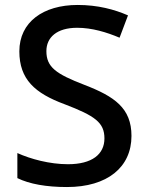

<svg xmlns="http://www.w3.org/2000/svg" viewBox="-20 -744 594 774"><path d="M510 -196C510 -308 442 -355 320 -402C206 -446 167 -473 167 -538C167 -593 209 -632 291 -632C351 -632 410 -614 462 -592L496 -682C441 -706 374 -724 293 -724C154 -724 58 -655 58 -537C58 -424 121 -368 240 -324C363 -277 401 -250 401 -186C401 -122 351 -82 254 -82C180 -82 103 -103 50 -127V-26C99 -2 167 10 250 10C413 10 510 -70 510 -196Z"/></svg>

Font: Noto Sans Lao UI Med
Style: Regular
Weight: 500
Designer: Monotype Design Team
Foundry: Monotype Imaging Inc.
Version: Version 2.000